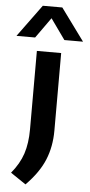

<svg xmlns="http://www.w3.org/2000/svg" viewBox="-116 -847 522 1118"><g transform="rotate(5 144.5 -287.5)"><path d="M77.5 234.5 -12 174Q35.5 117 55.8 55.8Q76 -5.5 76 -87V-545.5H218V-92Q218 1.5 186 79.2Q154 157 77.5 234.5ZM-50 -622.5 87.5 -810.5H201.5L339 -622.5H230L144.5 -742.5L59 -622.5Z"/></g></svg>

Font: Encode Sans Expanded Expanded SemiBold
Style: Regular
Weight: 600
Width: 7
Designer: Multiple Designers
Foundry: Impallari Type
Version: Version 3.000; ttfautohint (v1.8.3) -l 8 -r 50 -G 200 -x 14 